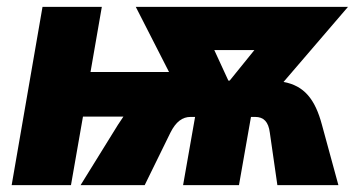

<svg xmlns="http://www.w3.org/2000/svg" viewBox="-20 -540 1055 560"><path d="M14 0H187L222 -200H340L324 -176L215 0H402L477 -153C493 -185 512 -199 536 -199H549L514 0H677L712 -199H724C749 -199 763 -185 767 -153L789 0H967L919 -176C899 -251 867 -290 807 -301L995 -520H376L473 -330H244L277 -520H104ZM605 -394H722L650 -305H646Z"/></svg>

Font: Fixel Display 20240404 ExBold
Style: Italic
Weight: 800
Italic angle: -10°
Designer: AlfaBravo + MacPaw
Foundry: Kyrylo Tkachov, Marchela Mozhyna, Serhii Makarenko, Maria Weinstein, Zakhar Kryvoshyya
Version: Version 1.211;Glyphs 3.2 (3225)